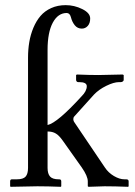

<svg xmlns="http://www.w3.org/2000/svg" viewBox="-20 -718 519 739"><path d="M87.9 -496.1V-71.8C87.9 -56.5 84.8 -45.3 78.6 -38.3C72.4 -31.3 61.2 -27.8 44.9 -27.8H25.9C21.3 -27.8 19 -25.2 19 -20V-1L21 1L124 -1C150.1 -1 180 -0.3 213.9 1L215.8 -1V-20C215.8 -25.2 213.2 -27.8 208 -27.8H206.1C190.1 -27.8 179 -31.4 172.6 -38.6C166.3 -45.7 163.1 -56.8 163.1 -71.8V-211.9C175.8 -211.9 186.4 -209.3 194.8 -204.1C203 -199.5 212.1 -190.1 222.2 -175.8L294.9 -73.2C310.2 -51.1 317.9 -33.4 317.9 -20V-1L320.8 1L382.8 -1C408.9 -1 439 -0.3 473.1 1L475.1 -1V-20C475.1 -25.2 472 -27.8 465.8 -27.8H459C446.3 -27.8 432.8 -32.1 418.5 -40.5C404.1 -49 392.6 -59.9 383.8 -73.2L267.1 -246.1C263.8 -250.3 262.2 -254.9 262.2 -259.8C262.2 -264 263.5 -267.4 266.1 -270L341.8 -354C354.2 -367 370 -378.3 389.2 -387.7C408.4 -397.1 424.6 -401.9 438 -401.9H444.8C447.4 -401.9 450 -402.7 452.4 -404.3C454.8 -405.9 456.1 -407.9 456.1 -410.2V-429.2L452.1 -431.2L358.9 -429.2C335.4 -429.2 307.8 -429.9 275.9 -431.2L272.9 -429.2V-410.2C272.9 -408.2 273.7 -406.3 275.1 -404.5C276.6 -402.8 278.5 -401.9 280.8 -401.9H285.2C304.4 -401.9 314 -396.6 314 -386.2C314 -373.5 307.3 -360.5 293.9 -347.2C231.8 -279.1 188.2 -242.4 163.1 -236.8V-525.9C163.1 -570.8 169.8 -605.7 183.1 -630.6C196.5 -655.5 214.4 -668 236.8 -668C244.6 -668 250 -662.6 252.9 -651.9C255.9 -639.8 260.8 -629.5 267.8 -620.8C274.8 -612.2 283.9 -607.9 294.9 -607.9C304 -607.9 311.7 -611.4 317.9 -618.4C324.1 -625.4 327.1 -634.9 327.1 -647C327.1 -661 317 -673 296.6 -683.1C276.3 -693.2 255 -698.2 232.9 -698.2C212.4 -698.2 193.8 -694.5 177.2 -687C160.6 -679.5 146.9 -669.4 136 -656.7C125.1 -644 116 -628.9 108.6 -611.3C101.3 -593.8 96 -575.4 92.8 -556.4C89.5 -537.4 87.9 -517.3 87.9 -496.1Z"/></svg>

Font: Linux Biolinum G
Style: Bold
Weight: 700
Designer: Philipp H. Poll
Foundry: Philipp H. Poll
Version: Version 1.1.0